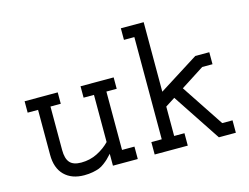

<svg xmlns="http://www.w3.org/2000/svg" viewBox="-100 -895 1391 1072"><g transform="rotate(-15 595.5 -359.0)"><path d="M266.6 -62.5Q316.9 -62.5 359.6 -84Q402.3 -105.5 432.1 -136.7V-409.2H372.1V-475.1H563.5V-409.2H503.9V-71.8H575.7V0H432.1V-68.8Q416 -51.3 407.2 -42.7Q398.4 -34.2 382.3 -22Q366.2 -9.8 351.6 -4.2Q336.9 1.5 314.5 5.9Q292 10.3 264.6 10.3Q192.4 10.3 150.6 -31.2Q108.9 -72.8 108.9 -149.4V-409.2H48.8V-475.1H240.2V-409.2H180.7V-157.7Q180.7 -108.4 200.7 -85.4Q220.7 -62.5 266.6 -62.5Z M733.4 -662.6H673.3V-729.5H805.2V-327.6L1034.7 -472.7H1115.7V-403.3H1056.2L920.9 -316.4L1083 -71.8H1142.6V0H1044.4L860.8 -277.3L805.2 -241.7V-71.8H864.7V0H673.3V-71.8H733.4Z"/></g></svg>

Font: Eligible
Style: Regular
Weight: 500
Version: Version 1.1